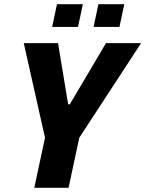

<svg xmlns="http://www.w3.org/2000/svg" viewBox="-20 -893 691 913"><path d="M143 0 194 -238 93 -688H256L304 -397H312L484 -688H651L357 -238L306 0ZM228 -765 251 -873H374L351 -765ZM425 -765 448 -873H571L548 -765Z"/></svg>

Font: Saira Semi Condensed
Style: Bold Italic
Weight: 700
Width: 4
Italic angle: -12°
Designer: Hector Gatti with collaboration of the Omnibus-Type team
Foundry: Omnibus-Type
Version: Version 1.001; ttfautohint (v1.8)